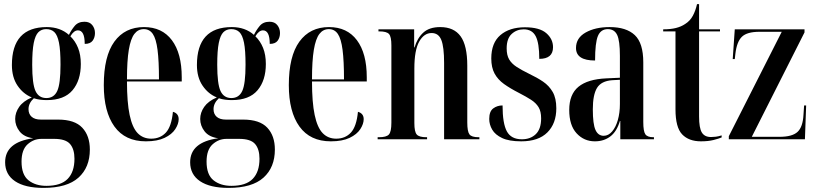

<svg xmlns="http://www.w3.org/2000/svg" viewBox="-20 -679 3978 936"><path d="M192 237Q102 237 53.5 204.5Q5 172 5 112Q5 14 142 -5Q97 -11 75.5 -38.5Q54 -66 54 -99Q54 -130 73.5 -158Q93 -186 135 -204Q93 -221 65.5 -261.5Q38 -302 38 -362Q38 -547 208 -547Q273 -547 316 -509Q327 -532 344 -552.5Q361 -573 392 -573Q417 -573 430 -556.5Q443 -540 443 -518Q443 -496 431.5 -480.5Q420 -465 393 -465Q393 -531 360 -531Q340 -531 323 -502Q347 -479 360.5 -445.5Q374 -412 374 -367Q374 -287 333.5 -239Q293 -191 208 -191Q192 -191 176 -193Q160 -195 145 -200Q119 -176 119 -147Q119 -123 134.5 -109.5Q150 -96 179 -96H263Q344 -96 381 -56.5Q418 -17 418 50Q418 137 362.5 187Q307 237 192 237ZM206 -201Q243 -201 259 -235.5Q275 -270 275 -364Q275 -434 267.5 -471Q260 -508 245 -522.5Q230 -537 205 -537Q182 -537 167 -522Q152 -507 144.5 -469.5Q137 -432 137 -363Q137 -270 153 -235.5Q169 -201 206 -201ZM206 227Q277 227 310 193Q343 159 343 95Q343 48 321.5 23Q300 -2 244 -2H182Q144 -2 114.5 24.5Q85 51 85 109Q85 173 119 200Q153 227 206 227Z M691 10Q590 10 538 -62Q486 -134 486 -264Q486 -405 537.5 -476Q589 -547 682 -547Q770 -547 818 -483Q866 -419 866 -302V-282H599Q599 -180 612 -118.5Q625 -57 651 -30Q677 -3 717 -3Q761 -3 788.5 -32.5Q816 -62 823 -134Q851 -126 851 -98Q851 -75 834.5 -49.5Q818 -24 782.5 -7Q747 10 691 10ZM755 -292Q755 -382 748 -436Q741 -490 725 -513.5Q709 -537 681 -537Q653 -537 635 -513.5Q617 -490 608 -436.5Q599 -383 599 -292Z M1094 237Q1004 237 955.5 204.5Q907 172 907 112Q907 14 1044 -5Q999 -11 977.5 -38.5Q956 -66 956 -99Q956 -130 975.5 -158Q995 -186 1037 -204Q995 -221 967.5 -261.5Q940 -302 940 -362Q940 -547 1110 -547Q1175 -547 1218 -509Q1229 -532 1246 -552.5Q1263 -573 1294 -573Q1319 -573 1332 -556.5Q1345 -540 1345 -518Q1345 -496 1333.5 -480.5Q1322 -465 1295 -465Q1295 -531 1262 -531Q1242 -531 1225 -502Q1249 -479 1262.5 -445.5Q1276 -412 1276 -367Q1276 -287 1235.5 -239Q1195 -191 1110 -191Q1094 -191 1078 -193Q1062 -195 1047 -200Q1021 -176 1021 -147Q1021 -123 1036.5 -109.5Q1052 -96 1081 -96H1165Q1246 -96 1283 -56.5Q1320 -17 1320 50Q1320 137 1264.5 187Q1209 237 1094 237ZM1108 -201Q1145 -201 1161 -235.5Q1177 -270 1177 -364Q1177 -434 1169.5 -471Q1162 -508 1147 -522.5Q1132 -537 1107 -537Q1084 -537 1069 -522Q1054 -507 1046.5 -469.5Q1039 -432 1039 -363Q1039 -270 1055 -235.5Q1071 -201 1108 -201ZM1108 227Q1179 227 1212 193Q1245 159 1245 95Q1245 48 1223.5 23Q1202 -2 1146 -2H1084Q1046 -2 1016.5 24.5Q987 51 987 109Q987 173 1021 200Q1055 227 1108 227Z M1593 10Q1492 10 1440 -62Q1388 -134 1388 -264Q1388 -405 1439.5 -476Q1491 -547 1584 -547Q1672 -547 1720 -483Q1768 -419 1768 -302V-282H1501Q1501 -180 1514 -118.5Q1527 -57 1553 -30Q1579 -3 1619 -3Q1663 -3 1690.5 -32.5Q1718 -62 1725 -134Q1753 -126 1753 -98Q1753 -75 1736.5 -49.5Q1720 -24 1684.5 -7Q1649 10 1593 10ZM1657 -292Q1657 -382 1650 -436Q1643 -490 1627 -513.5Q1611 -537 1583 -537Q1555 -537 1537 -513.5Q1519 -490 1510 -436.5Q1501 -383 1501 -292Z M1821 0V-10H1827Q1864 -10 1876 -23.5Q1888 -37 1888 -81V-458Q1888 -500 1876.5 -513Q1865 -526 1829 -526H1825V-536H1999V-448H2001Q2014 -493 2043.5 -520Q2073 -547 2126 -547Q2193 -547 2225.5 -502Q2258 -457 2258 -359V-82Q2258 -38 2268.5 -24Q2279 -10 2313 -10H2317V0H2145V-372Q2145 -450 2131.5 -484Q2118 -518 2084 -518Q2047 -518 2023.5 -476Q2000 -434 2000 -345V-79Q2000 -37 2011.5 -23.5Q2023 -10 2059 -10H2062V0Z M2521 10Q2462 10 2428 -6Q2394 -22 2379.5 -47Q2365 -72 2365 -99Q2365 -136 2384.5 -150.5Q2404 -165 2430 -165Q2430 -77 2451 -38.5Q2472 0 2524 0Q2566 0 2592 -25Q2618 -50 2618 -102Q2618 -136 2605.5 -156.5Q2593 -177 2569 -192.5Q2545 -208 2510 -226Q2467 -248 2437 -269.5Q2407 -291 2391 -320.5Q2375 -350 2375 -394Q2375 -470 2419.5 -508Q2464 -546 2539 -546Q2610 -546 2643 -517.5Q2676 -489 2676 -449Q2676 -392 2609 -392Q2609 -469 2591.5 -502.5Q2574 -536 2533 -536Q2499 -536 2474.5 -513.5Q2450 -491 2450 -443Q2450 -410 2462 -389.5Q2474 -369 2498.5 -353Q2523 -337 2560 -319Q2598 -301 2627.5 -281Q2657 -261 2674.5 -230.5Q2692 -200 2692 -151Q2692 -77 2648.5 -33.5Q2605 10 2521 10Z M2880 10Q2827 10 2791 -29Q2755 -68 2755 -143Q2755 -219 2800 -256Q2845 -293 2936 -297L3002 -300V-407Q3002 -481 2988.5 -509Q2975 -537 2943 -537Q2909 -537 2895 -504Q2881 -471 2881 -384Q2788 -384 2788 -445Q2788 -494 2835 -520.5Q2882 -547 2952 -547Q3033 -547 3074.5 -508Q3116 -469 3116 -375V-85Q3116 -39 3126 -24.5Q3136 -10 3165 -10H3168V0H3004V-89H3002Q2987 -38 2955.5 -14Q2924 10 2880 10ZM2923 -17Q2946 -17 2964 -38Q2982 -59 2992 -94Q3002 -129 3002 -172V-290L2964 -288Q2911 -284 2890.5 -250.5Q2870 -217 2870 -146Q2870 -74 2883 -45.5Q2896 -17 2923 -17Z M3397 10Q3338 10 3305.5 -24Q3273 -58 3273 -146V-526H3213V-536Q3249 -536 3275 -542.5Q3301 -549 3320 -562Q3344 -577 3357.5 -602Q3371 -627 3378 -659H3388V-536H3490V-526H3388V-111Q3388 -55 3401.5 -33Q3415 -11 3446 -11Q3457 -11 3469.5 -12.5Q3482 -14 3498 -19V-9Q3484 -3 3458.5 3.5Q3433 10 3397 10Z M3533 0V-15L3791 -524H3682Q3622 -524 3597 -500Q3572 -476 3565 -417L3562 -391H3552L3562 -536H3902V-521L3645 -12H3780Q3842 -12 3868 -36Q3894 -60 3897 -120L3900 -165H3910L3904 0Z"/></svg>

Font: Noto Serif Display ExtraCondensed SemiBold
Style: Regular
Weight: 600
Width: 2
Designer: Monotype Design Team
Foundry: Monotype Imaging Inc.
Version: Version 2.009